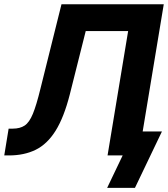

<svg xmlns="http://www.w3.org/2000/svg" viewBox="-41 -748 808 924"><path d="M-20.5 0 0.5 -128.9H20Q55.2 -128.9 77.6 -143.8Q100.1 -158.7 117.2 -200.2Q134.3 -241.7 153.8 -321.8L254.9 -727.5H747.1L626.5 0H476.6L575.7 -598.6H371.6L294.9 -293.5Q266.6 -182.6 226.3 -118.4Q186 -54.2 130.6 -27.1Q75.2 0 2.4 0ZM474.6 156.2 549.3 0H509.8L528.8 -115.2H738.3L608.4 156.2Z"/></svg>

Font: Inter Display
Style: Bold Italic
Weight: 700
Italic angle: -9.39999°
Designer: Rasmus Andersson
Foundry: rsms
Version: Version 4.000;git-a52131595